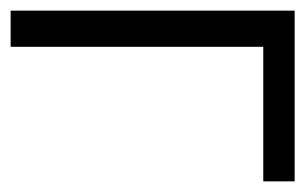

<svg xmlns="http://www.w3.org/2000/svg" viewBox="-20 -341 574 361"><path d="M475 0V-253H0V-321H534V0Z"/></svg>

Font: Junicode Two Beta Condensed
Style: Italic
Weight: 400
Width: 3
Italic angle: -9°
Version: Version 1.053; ttfautohint (v1.8.4)